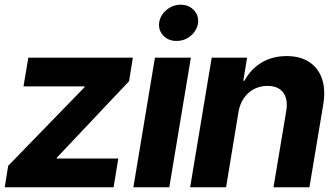

<svg xmlns="http://www.w3.org/2000/svg" viewBox="-23 -789 1414 809"><path d="M-3.1 0 11.5 -90.4 332.6 -420.9 334.2 -425H76L96.3 -545.9H536.7L520.9 -446.9L216.8 -125L215.4 -120.9H475.4L455.7 0Z M539 0 629.8 -545.9H781.2L690.3 0ZM720.6 -616.6Q687 -616.1 665.5 -638.7Q643.9 -661.2 647.6 -692.6Q651.6 -724.5 678.1 -746.8Q704.6 -769.1 738.2 -769.1Q772.2 -769.1 793.4 -746.8Q814.6 -724.5 811.6 -692.6Q807.6 -661.2 781.2 -638.7Q754.9 -616.1 720.6 -616.6Z M981.5 -315.2 929.6 0H778.2L869 -545.9H1018.1L1002.2 -448.8H1007.1Q1032.8 -497 1078.4 -524.9Q1124 -552.7 1184.9 -552.7Q1241.6 -552.7 1279.7 -527.9Q1317.9 -503.1 1333.7 -457.2Q1349.6 -411.2 1338.8 -347.3L1280.8 0H1129.4L1182.9 -320.3Q1191.5 -370.2 1170.7 -398.6Q1149.8 -427 1103.8 -427.1Q1073.2 -427.1 1047.7 -413.8Q1022.1 -400.5 1004.7 -375.6Q987.3 -350.8 981.5 -315.2Z"/></svg>

Font: Inter Tight
Style: Italic
Weight: 400
Italic angle: -9.39999°
Designer: Rasmus Andersson
Foundry: rsms
Version: Version 3.002